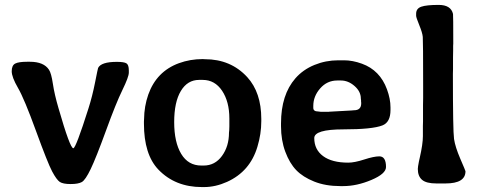

<svg xmlns="http://www.w3.org/2000/svg" viewBox="-20 -739 1949 775"><path d="M500 -445.8Q500 -428.7 474.1 -375.7Q448.2 -322.8 408 -212.2Q367.7 -101.6 346.2 -56.9Q324.7 -12.2 310.3 -4.2Q295.9 3.9 265.1 3.9Q234.4 3.9 221.4 -4.6Q208.5 -13.2 190.4 -47.1Q172.4 -81.1 125.2 -210.7Q78.1 -340.3 52.7 -384Q27.3 -427.7 27.3 -451.4Q27.3 -475.1 41.3 -482.4Q55.2 -489.7 89.8 -489.7H100.6Q156.7 -489.7 177.7 -457.5Q187 -443.8 193.4 -401.1Q199.7 -358.4 216.3 -301.8Q262.7 -140.6 275.9 -140.6Q286.1 -140.6 336.9 -300.8Q352.5 -349.6 363.8 -406.5Q375 -463.4 376 -464.8Q388.2 -489.3 451.7 -489.3Q480.5 -489.3 490.2 -483.4Q500 -477.5 500 -454.6Z M792.5 -70.8H802.2Q847.7 -70.8 876 -109.6Q904.3 -148.4 904.3 -203.6L905.3 -213.9L905.8 -229V-260.7Q905.8 -328.6 876.5 -372.6Q847.2 -416.5 798.3 -416.5H783.7Q736.8 -416.5 710 -371.8Q683.1 -327.1 683.1 -246.1Q683.1 -165 711.4 -117.9Q739.7 -70.8 792.5 -70.8ZM803.7 16.1H794.9Q687 16.1 619.1 -54.7Q561 -115.7 561 -240.2V-249L561.5 -257.8Q562 -310.1 578.6 -357.4Q611.8 -450.7 702.1 -483.9Q747.6 -500.5 798.3 -500.5L807.1 -500Q911.6 -500 978 -427.7Q1034.7 -365.7 1034.7 -258.8V-250Q1034.7 -198.2 1019 -146.5Q989.3 -46.9 896.5 -4.9Q849.6 16.1 803.7 16.1Z M1438 -321.8V-324.7L1437.5 -327.6V-333Q1436.5 -338.9 1436.5 -341.3Q1436.5 -369.6 1411.1 -391.8Q1385.7 -414.1 1356 -414.1H1341.3Q1300.3 -414.1 1272.5 -382.3Q1244.6 -350.6 1244.6 -311.5V-303.7Q1244.6 -289.1 1263.7 -289.1L1275.9 -287.6H1306.6L1309.1 -288.1L1398.4 -293L1408.7 -293.9Q1438 -293.9 1438 -321.8ZM1248.5 -181.6Q1248.5 -135.3 1284.2 -108.9Q1319.8 -82.5 1385.7 -82.5Q1411.1 -82.5 1450.2 -95.2Q1489.3 -107.9 1511.2 -107.9Q1538.1 -107.9 1538.1 -64.9Q1538.1 -37.6 1479.2 -12.7Q1420.4 12.2 1365.2 12.2H1354Q1293.9 12.2 1248.3 -6.1Q1202.6 -24.4 1175.8 -52.2Q1148.9 -80.1 1131.6 -126.5Q1114.3 -172.9 1114.3 -229.5V-241.2Q1114.3 -356.4 1172.4 -422.9Q1203.1 -458 1249 -476.8Q1294.9 -495.6 1345.7 -495.6H1368.7Q1403.3 -495.6 1440.9 -481.9Q1513.7 -455.6 1542 -378.4Q1556.2 -339.8 1556.2 -305.7V-294.9Q1556.2 -245.6 1523.9 -232.9Q1483.4 -216.8 1366 -216.8Q1248.5 -216.8 1248.5 -181.6Z M1778.3 1.5H1741.2Q1700.7 1.5 1683.6 -13.2Q1666.5 -27.8 1666.5 -57.1Q1666.5 -64.5 1670.9 -86.9L1674.3 -102.1Q1687 -157.7 1687 -189.5V-230.5L1687.5 -249V-315.4L1688 -343.8V-391.1Q1688 -573.7 1686.5 -590.1Q1685.1 -606.4 1672.4 -637.5Q1659.7 -668.5 1659.7 -675.3V-683.6Q1659.7 -704.6 1680.4 -711.9Q1701.2 -719.2 1750.7 -719.2Q1800.3 -719.2 1808.6 -682.6Q1809.6 -678.2 1809.6 -563.5L1809.1 -553.7Q1809.1 -544.4 1809.1 -535.2L1808.6 -506.3V-459.5L1808.1 -440.9Q1808.1 -210.4 1812.7 -178.2Q1817.4 -146 1838.1 -97.9Q1858.9 -49.8 1858.9 -47.9Q1858.9 1.5 1778.3 1.5Z"/></svg>

Font: Averia Libre
Style: Bold
Weight: 700
Version: Version 1.002